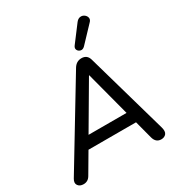

<svg xmlns="http://www.w3.org/2000/svg" viewBox="-219 -1097 1172 1252"><g transform="rotate(-30 367.0 -471.0)"><path d="M45 7Q17 7 4 -11.5Q-9 -30 7 -57L382 -677Q404 -712 442 -712Q484 -712 496 -671L670 -60Q680 -25 667 -9Q654 7 630 7Q589 7 577 -39L542 -172H184L97 -24Q79 7 45 7ZM429 -590 233 -256H519L431 -590ZM495 -770Q480 -755 464 -758.5Q448 -762 441 -776Q434 -790 446 -806L539 -929Q553 -947 570 -949Q587 -951 600.5 -941Q614 -931 617 -915.5Q620 -900 604 -885Z"/></g></svg>

Font: Nunito SemiBold
Style: Italic
Weight: 600
Italic angle: -9°
Designer: Vernon Adams
Foundry: Vernon Adams
Version: Version 3.601; ttfautohint (v1.8.2.53-6de2)